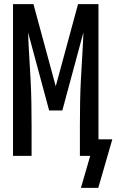

<svg xmlns="http://www.w3.org/2000/svg" viewBox="-20 -755 564 930"><path d="M456 155H372L417 0H367V-147Q367 -203 368 -259.5Q369 -316 372 -372.5Q375 -429 378.5 -485.5Q382 -542 384 -598L282 -220H218L116 -598Q118 -542 121.5 -485.5Q125 -429 128 -372.5Q131 -316 132 -259.5Q133 -203 133 -147V0H43V-735H142L250 -337L358 -735H457V-80H524Z"/></svg>

Font: Iosevka Bendy Medium
Style: Regular
Weight: 500
Monospace: yes
Designer: Belleve Invis
Foundry: Belleve Invis
Version: Version 30.1.2